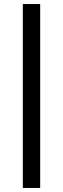

<svg xmlns="http://www.w3.org/2000/svg" viewBox="-20 -744 310 951"><path d="M93 187V-724H179V187Z"/></svg>

Font: Archivo SemiExpanded Medium
Style: Italic
Weight: 500
Width: 6
Italic angle: -10°
Designer: Hector Gatti
Foundry: Omnibus-Type
Version: Version 2.001